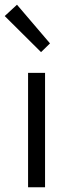

<svg xmlns="http://www.w3.org/2000/svg" viewBox="-34 -794 296 814"><path d="M140 -573 -14 -726 38 -774 178 -610ZM85 0V-485H157V0Z"/></svg>

Font: Assistant
Style: Regular
Weight: 400
Designer: Hebrew By Ben Nathan, Latin by Paul Hunt
Version: Version 2.001;PS 002.001;hotconv 1.0.88;makeotf.lib2.5.64775